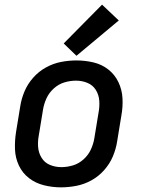

<svg xmlns="http://www.w3.org/2000/svg" viewBox="-20 -798 616 826"><path d="M242 8Q275 8 308.5 1.5Q342 -5 373 -22Q404 -39 428 -66Q452 -93 465.5 -125Q479 -157 484 -190L502 -300Q509 -338 507 -375Q505 -412 489.5 -444.5Q474 -477 446 -499Q418 -521 382 -529.5Q346 -538 309 -538Q276 -538 242.5 -531.5Q209 -525 178 -508Q147 -491 123 -464Q99 -437 85.5 -405Q72 -373 67 -340L49 -230Q43 -192 44.5 -155Q46 -118 61.5 -85.5Q77 -53 105 -31.5Q133 -10 169 -1Q205 8 242 8ZM244 -79Q218 -79 195 -88.5Q172 -98 159 -119Q146 -140 144 -165Q142 -190 147 -216L165 -326Q169 -351 180 -375Q191 -399 211.5 -417.5Q232 -436 257 -443.5Q282 -451 307 -451Q333 -451 356 -441.5Q379 -432 392 -411.5Q405 -391 407 -365.5Q409 -340 404 -314L386 -204Q382 -179 371 -155Q360 -131 339.5 -112.5Q319 -94 294 -86.5Q269 -79 244 -79ZM309 -558 491 -710 419 -778 254 -611Z"/></svg>

Font: Iosevka Sparkle Medium Oblique
Style: Regular
Weight: 500
Italic angle: -9°
Designer: Belleve Invis
Foundry: Belleve Invis
Version: Version 4.5.0; ttfautohint (v1.8.3)